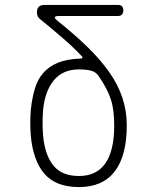

<svg xmlns="http://www.w3.org/2000/svg" viewBox="-20 -750 640 780"><path d="M213 -666Q282 -611 334.5 -560Q387 -509 423 -458Q459 -407 477 -353.5Q495 -300 495 -240Q495 -117 446 -53.5Q397 10 301 10Q207 10 160.5 -44Q114 -98 105 -200Q103 -226 103 -251Q103 -276 105 -302Q110 -351 121.5 -389.5Q133 -428 156.5 -454.5Q180 -481 216 -495.5Q252 -510 306 -512Q314 -512 315 -515Q316 -518 311 -523Q279 -557 237 -593.5Q195 -630 142 -673Q136 -678 133 -684.5Q130 -691 130 -699Q130 -715 137.5 -722.5Q145 -730 161 -730H459Q470 -730 475.5 -724.5Q481 -719 481 -708Q481 -697 475.5 -691Q470 -685 459 -685H220Q205 -685 203 -680.5Q201 -676 213 -666ZM380 -442Q369 -458 349.5 -463Q330 -468 301 -468Q235 -468 198.5 -423.5Q162 -379 155 -302Q153 -276 153 -251Q153 -226 155 -200Q162 -121 196.5 -78Q231 -35 301 -35Q372 -35 408 -86.5Q444 -138 444 -240Q444 -270 441 -296Q438 -322 430.5 -345.5Q423 -369 410.5 -392.5Q398 -416 380 -442Z"/></svg>

Font: Maple Mono NL Thin
Style: Regular
Weight: 250
Monospace: yes
Designer: subframe7536
Version: Version 7.000